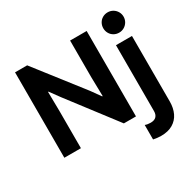

<svg xmlns="http://www.w3.org/2000/svg" viewBox="-205 -973 1409 1401"><g transform="rotate(-30 500.0 -272.5)"><path d="M70.8 -719.7H172.9L477.5 -328.6L533.7 -250H538.1L534.7 -412.6V-719.7H674.3V0H572.3L269.5 -396.5L211.9 -475.6H208L210.4 -309.6V0H70.8ZM698.2 208V85.9Q717.8 93.8 744.6 93.8Q776.4 93.8 792 77.6Q807.6 61.5 807.6 32.2V-522.9H942.4V29.3Q942.4 84 922.6 125.7Q902.8 167.5 862.8 191.4Q822.8 215.3 763.2 215.3Q732.4 215.3 698.2 208ZM789.1 -675.8Q789.1 -699.2 800.3 -719Q811.5 -738.8 831.1 -750Q850.6 -761.2 874.5 -761.2Q897.9 -761.2 917.5 -749.8Q937 -738.3 948.5 -718.8Q960 -699.2 960 -675.8Q960 -652.3 948.5 -632.8Q937 -613.3 917.5 -601.8Q897.9 -590.3 874.5 -590.3Q850.6 -590.3 831.1 -601.6Q811.5 -612.8 800.3 -632.6Q789.1 -652.3 789.1 -675.8Z"/></g></svg>

Font: Reddit Sans
Style: Bold
Weight: 700
Designer: Stephen Hutchings
Foundry: Reddit
Version: Version 1.013